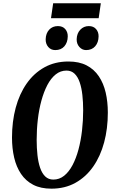

<svg xmlns="http://www.w3.org/2000/svg" viewBox="-20 -1122 692 1152"><path d="M288.5 10Q224.5 10 179.5 -13.2Q134.5 -36.5 106.2 -78.5Q78 -120.5 65 -176.2Q52 -232 52 -296.5Q52 -392.5 74.2 -475.5Q96.5 -558.5 140 -620.8Q183.5 -683 246.5 -718Q309.5 -753 390.5 -753Q454.5 -753 499.5 -729.8Q544.5 -706.5 572.8 -664.5Q601 -622.5 614 -567Q627 -511.5 627 -446.5Q627 -350.5 604.8 -267.5Q582.5 -184.5 539 -122.2Q495.5 -60 432.5 -25Q369.5 10 288.5 10ZM300 -44.5Q336 -44.5 364.8 -67.5Q393.5 -90.5 415 -131Q436.5 -171.5 450.8 -224.5Q465 -277.5 472 -338Q479 -398.5 479 -460.5Q479 -509 474.2 -552Q469.5 -595 458.2 -628Q447 -661 427.5 -679.8Q408 -698.5 379 -698.5Q343 -698.5 314.2 -675.5Q285.5 -652.5 264.2 -612Q243 -571.5 228.5 -518.5Q214 -465.5 207 -405.2Q200 -345 200 -282.5Q200 -234 204.8 -191Q209.5 -148 220.8 -115Q232 -82 251.5 -63.2Q271 -44.5 300 -44.5ZM311.5 -821.5Q285.5 -821.5 269.5 -840.2Q253.5 -859 254 -886.5Q255 -922 275 -943.8Q295 -965.5 327.5 -965.5Q356 -965.5 371.5 -947.5Q387 -929.5 386.5 -903.5Q386 -867 366.2 -844.2Q346.5 -821.5 311.5 -821.5ZM496.5 -821.5Q473 -821.5 456.2 -840.2Q439.5 -859 440 -886.5Q441 -922 461.8 -943.8Q482.5 -965.5 513 -965.5Q541 -965.5 556.5 -947.5Q572 -929.5 571.5 -903.5Q571 -867 551 -844.2Q531 -821.5 496.5 -821.5ZM299 -1102.5H585L572 -1013H286Z"/></svg>

Font: Merriweather 24pt SemiCondensed
Style: Bold Italic
Weight: 700
Width: 4
Italic angle: -7.8°
Designer: Eben Sorkin
Foundry: Eben Sorkin
Version: Version 2.101